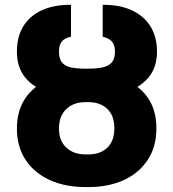

<svg xmlns="http://www.w3.org/2000/svg" viewBox="-20 -757 711 787"><path d="M331.1 -457.5H341.8Q428.2 -457.5 490.7 -431.2Q553.2 -404.8 587.2 -354.5Q621.1 -304.2 621.1 -231.4Q621.1 -156.2 585.9 -102.3Q550.8 -48.3 488.3 -19.3Q425.8 9.8 341.8 9.8H331.1Q247.1 9.8 183.8 -19Q120.6 -47.9 85 -101.6Q49.3 -155.3 49.3 -230Q49.3 -302.7 83.3 -353.5Q117.2 -404.3 180.7 -430.9Q244.1 -457.5 331.1 -457.5ZM341.8 -338.4H331.1Q281.2 -338.4 251.5 -309.8Q221.7 -281.2 221.7 -230Q221.7 -180.2 251.7 -152.1Q281.7 -124 331.1 -124H341.8Q391.1 -124 419.9 -151.6Q448.7 -179.2 448.7 -231.4Q448.7 -282.7 419.9 -310.5Q391.1 -338.4 341.8 -338.4ZM329.1 -475.6H341.3Q377 -475.6 401.4 -481Q425.8 -486.3 438.5 -501.5Q451.2 -516.6 451.2 -545.4Q451.2 -571.8 439.2 -586.2Q427.2 -600.6 400.9 -606.4V-737.3Q470.2 -737.8 519.8 -715.1Q569.3 -692.4 596.4 -649.4Q623.5 -606.4 623.5 -545.4Q623.5 -481 588.9 -439.5Q554.2 -397.9 491 -377.7Q427.7 -357.4 341.3 -357.4H329.1Q243.2 -357.4 180.2 -377.4Q117.2 -397.5 83.3 -439.2Q49.3 -481 49.3 -545.4Q49.3 -606.9 75.9 -649.9Q102.5 -692.9 152.3 -715.3Q202.1 -737.8 271 -737.3V-606.4Q244.6 -601.1 233.2 -586.7Q221.7 -572.3 221.7 -545.4Q221.7 -516.1 234.1 -501Q246.6 -485.8 270.5 -480.7Q294.4 -475.6 329.1 -475.6Z"/></svg>

Font: Inter 24pt ExtraBold
Style: Regular
Weight: 800
Designer: Rasmus Andersson
Foundry: rsms
Version: Version 4.001;git-66647c0bb